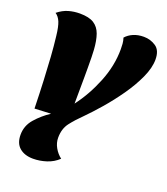

<svg xmlns="http://www.w3.org/2000/svg" viewBox="-134 -624 799 919"><g transform="rotate(20 265.0 -165.0)"><path d="M141 200Q98 200 72 178Q46 156 46 112Q46 66 77 30.5Q108 -5 149 -32L66 -28Q64 -109 61 -172Q58 -235 54.5 -287.5Q51 -340 45 -390Q40 -436 30.5 -459Q21 -482 4 -493Q30 -514 57.5 -522Q85 -530 115 -530Q162 -530 187 -514Q212 -498 223 -467Q234 -436 237 -390Q238 -378 238.5 -352.5Q239 -327 239 -300Q239 -273 239 -254L238 -116Q289 -183 323 -267.5Q357 -352 357 -436Q357 -449 356 -463.5Q355 -478 350 -493Q365 -510 388 -520Q411 -530 441 -530Q475 -530 502.5 -511.5Q530 -493 530 -446Q530 -404 506.5 -352.5Q483 -301 446.5 -249Q410 -197 370.5 -151.5Q331 -106 301 -76Q268 -44 244 -13Q220 18 220 64Q220 90 233.5 114Q247 138 268 154Q243 178 209 189Q175 200 141 200Z"/></g></svg>

Font: Sansita Swashed ExtraBold
Style: Regular
Weight: 800
Designer: Pablo Cosgaya
Foundry: Omnibus-Type
Version: Version 1.003; ttfautohint (v1.8.3)